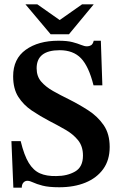

<svg xmlns="http://www.w3.org/2000/svg" viewBox="-20 -857 560 891"><path d="M81 14H42L33 -202H76Q92 -136 113.5 -101Q135 -66 165.5 -52.5Q196 -39 241 -40Q292 -40 328.5 -61Q365 -82 365 -135Q365 -178 342.5 -206Q320 -234 284.5 -254.5Q249 -275 210 -295Q166 -318 127.5 -344Q89 -370 65 -407.5Q41 -445 41 -503Q41 -584 99.5 -626Q158 -668 251 -668Q292 -668 316.5 -661.5Q341 -655 356.5 -648.5Q372 -642 384 -642Q394 -642 402.5 -647Q411 -652 415 -668H448L455 -461H414Q392 -549 356 -586.5Q320 -624 257 -624Q150 -624 150 -540Q150 -503 171 -478.5Q192 -454 226.5 -434.5Q261 -415 300 -396Q346 -373 389.5 -345Q433 -317 461 -276.5Q489 -236 489 -175Q489 -114 459 -72.5Q429 -31 376.5 -9.5Q324 12 255 12Q206 12 177.5 4.5Q149 -3 133.5 -10.5Q118 -18 107 -18Q96 -18 88.5 -9.5Q81 -1 81 14ZM300 -698H215L98 -837H153L257 -764L361 -837H415Z"/></svg>

Font: STIX Two Text SemiBold
Style: Regular
Weight: 600
Designer: Ross Mills, John Hudson & Paul Hanslow, Tiro Typeworks Ltd; with prior portions MicroPress Inc., and Coen Hoffman.
Foundry: Tiro Typeworks Ltd
Version: Version 2.13 b171